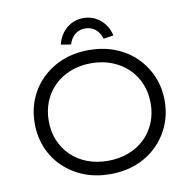

<svg xmlns="http://www.w3.org/2000/svg" viewBox="-95 -988 1102 1093"><g transform="rotate(-10 456.5 -441.0)"><path d="M456 10Q374 10 306 -16.5Q238 -43 187 -91.5Q136 -140 108.5 -205.5Q81 -271 81 -348Q81 -425 108.5 -490.5Q136 -556 187 -605Q238 -654 306 -680.5Q374 -707 456 -707Q538 -707 606.5 -680.5Q675 -654 725.5 -605Q776 -556 804 -490.5Q832 -425 832 -348Q832 -272 804 -206.5Q776 -141 725.5 -92Q675 -43 606.5 -16.5Q538 10 456 10ZM456 -67Q520 -67 574.5 -87.5Q629 -108 668.5 -146Q708 -184 729.5 -235.5Q751 -287 751 -348Q751 -410 729.5 -461.5Q708 -513 668.5 -551Q629 -589 574.5 -610Q520 -631 456 -631Q392 -631 337.5 -610Q283 -589 243.5 -550.5Q204 -512 183 -460.5Q162 -409 162 -348Q162 -287 183 -236Q204 -185 243.5 -146.5Q283 -108 337.5 -87.5Q392 -67 456 -67ZM363 -756 305 -765Q314 -802 335 -830.5Q356 -859 387.5 -875.5Q419 -892 457 -892Q496 -892 527 -875.5Q558 -859 579.5 -830.5Q601 -802 609 -765L551 -756Q540 -793 515 -812.5Q490 -832 457 -832Q424 -832 399 -812.5Q374 -793 363 -756Z"/></g></svg>

Font: Lexend Exa Light
Style: Regular
Weight: 300
Designer: Bonnie Shaver-Troup, Thomas Jockin
Foundry: Lexend
Version: Version 1.007